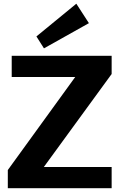

<svg xmlns="http://www.w3.org/2000/svg" viewBox="-20 -995 631 1015"><path d="M21.3 -96.2 438.9 -672.5 516.5 -587.8H41.9V-700H570.2V-603.8L150 -27.5L71 -112.2H570.2V0H21.3ZM450 -872.6 212.4 -739.4 172.5 -802.4 383.5 -975.4Z"/></svg>

Font: Pathway Extreme 8pt Thin
Style: Regular
Weight: 100
Designer: Eduardo Rodriguez Tunni
Foundry: Eduardo Rodriguez Tunni
Version: Version 1.000